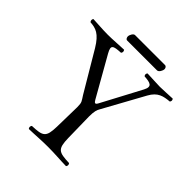

<svg xmlns="http://www.w3.org/2000/svg" viewBox="-204 -880 1019 1019"><g transform="rotate(45 305.0 -370.5)"><path d="M359 -109 356 -268C356 -308 362 -322 369 -334L496 -565C524 -616 558 -623 603 -627C609 -633 609 -643 603 -649C573 -648 533 -645 510 -645C487 -645 454 -648 414 -649C408 -643 408 -633 414 -627C458 -624 483 -618 461 -576L342 -352C333 -335 326 -338 317 -354L191 -576C167 -619 181 -624 237 -627C243 -633 243 -644 237 -650C197 -649 159 -645 119 -645C80 -645 37 -649 7 -650C1 -644 2 -633 8 -627C50 -624 81 -615 122 -547L253 -326C271 -297 277 -296 277 -259L274 -109C272 -28 257 -21 177 -18C171 -12 171 -1 177 5C226 4 262 0 317 0C371 0 406 4 456 5C462 -1 462 -12 456 -18C376 -21 361 -28 359 -109ZM438 -696C451 -696 462 -717 462 -729C462 -735 458 -746 448 -746H223C212 -746 201 -726 201 -714C201 -707 205 -696 214 -696Z"/></g></svg>

Font: Libertinus Serif Display
Style: Regular
Weight: 400
Designer: Philipp H. Poll, Khaled Hosny
Foundry: Caleb Maclennan
Version: Version 7.050;RELEASE